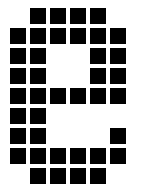

<svg xmlns="http://www.w3.org/2000/svg" viewBox="-20 -465 390 480"><path d="M55 -45V-5H95V-45ZM105 -45V-5H145V-45ZM155 -45V-5H195V-45ZM205 -45V-5H245V-45ZM5 -95V-55H45V-95ZM55 -95V-55H95V-95ZM105 -95V-55H145V-95ZM155 -95V-55H195V-95ZM205 -95V-55H245V-95ZM255 -95V-55H295V-95ZM55 -445V-405H95V-445ZM105 -445V-405H145V-445ZM155 -445V-405H195V-445ZM205 -445V-405H245V-445ZM5 -395V-355H45V-395ZM5 -345V-305H45V-345ZM5 -295V-255H45V-295ZM5 -245V-205H45V-245ZM5 -195V-155H45V-195ZM5 -145V-105H45V-145ZM55 -395V-355H95V-395ZM55 -345V-305H95V-345ZM55 -295V-255H95V-295ZM55 -245V-205H95V-245ZM55 -195V-155H95V-195ZM55 -145V-105H95V-145ZM105 -245V-205H145V-245ZM155 -245V-205H195V-245ZM205 -245V-205H245V-245ZM255 -245V-205H295V-245ZM205 -395V-355H245V-395ZM205 -345V-305H245V-345ZM205 -295V-255H245V-295ZM255 -395V-355H295V-395ZM255 -345V-305H295V-345ZM255 -295V-255H295V-295ZM255 -145V-105H295V-145ZM155 -395V-355H195V-395ZM105 -395V-355H145V-395Z"/></svg>

Font: Nose Transport 13 Square
Style: Regular
Weight: 400
Designer: Nico Rohrbach
Foundry: Nose
Version: Version 1.400;Glyphs 3.2.3 (3260)